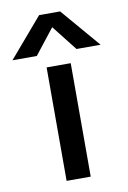

<svg xmlns="http://www.w3.org/2000/svg" viewBox="-151 -750 535 800"><g transform="rotate(-10 116.5 -350.0)"><path d="M72 -700H161L303 -534H201L117 -641L33 -534H-70ZM65 -480H167V0H65Z"/></g></svg>

Font: Prompt
Style: Regular
Weight: 400
Designer: Katatrad Team
Foundry: CadsonDemak
Version: Version 1.001